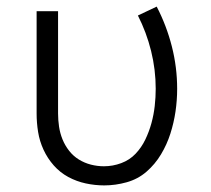

<svg xmlns="http://www.w3.org/2000/svg" viewBox="-20 -554 640 582"><path d="M296 8Q268 8 240 2Q212 -4 187 -17.5Q162 -31 143 -52.5Q124 -74 112 -100Q100 -126 95.5 -154Q91 -182 91 -210V-520H156V-210Q156 -190 159 -170Q162 -150 169.5 -131.5Q177 -113 189.5 -97Q202 -81 219 -70.5Q236 -60 255.5 -55Q275 -50 295 -50Q322 -50 347.5 -59.5Q373 -69 391 -88Q409 -107 420.5 -131Q432 -155 439 -180.5Q446 -206 449 -232.5Q452 -259 452 -285Q452 -343 438 -399.5Q424 -456 398 -507L455 -534Q485 -476 501 -413Q517 -350 517 -285Q517 -250 512 -216Q507 -182 496.5 -149Q486 -116 468 -86Q450 -56 424 -33.5Q398 -11 364 -1.5Q330 8 296 8Z"/></svg>

Font: Iosevka Custom Light Extended
Style: Regular
Weight: 300
Width: 7
Monospace: yes
Designer: Belleve Invis
Foundry: Belleve Invis
Version: Version 11.2.4; ttfautohint (v1.8.4)